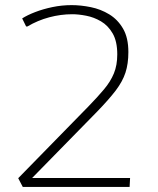

<svg xmlns="http://www.w3.org/2000/svg" viewBox="-20 -741 626 761"><path d="M70.3 0 52.2 -34.7 330.1 -318.8Q366.7 -356.4 392.3 -387Q418 -417.5 431.4 -450Q444.8 -482.4 444.8 -525.4Q444.8 -577.1 426.5 -608.6Q408.2 -640.1 380.1 -656.5Q352.1 -672.9 321.5 -678.7Q291 -684.6 266.6 -684.6Q220.7 -684.6 175 -672.4Q129.4 -660.2 88.9 -636.2H83.5L67.9 -668Q88.4 -681.2 119.4 -693.1Q150.4 -705.1 187.7 -712.9Q225.1 -720.7 263.7 -720.7Q300.8 -720.7 340.1 -712.6Q379.4 -704.6 413.1 -684.1Q446.8 -663.6 467.8 -627.4Q488.8 -591.3 488.8 -534.7Q488.8 -488.3 477.3 -453.1Q465.8 -418 438.7 -382.3Q411.6 -346.7 364.7 -298.3L107.4 -35.6H495.6L493.7 0Z"/></svg>

Font: Comme Thin
Style: Regular
Weight: 250
Version: Version 1.000;gftools[0.9.27]